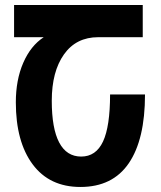

<svg xmlns="http://www.w3.org/2000/svg" viewBox="-20 -734 639 764"><path d="M43 -327Q43 -416 72.5 -484Q102 -552 154 -586H36V-714H548V-586H371Q283 -586 234.5 -517.5Q186 -449 186 -333Q186 -223 215.5 -167Q245 -111 303 -111Q362 -111 390 -171Q418 -231 418 -358H557Q557 -179 492.5 -84.5Q428 10 300 10Q177 10 110 -80Q43 -170 43 -327Z"/></svg>

Font: Noto Sans Georgian Bold Cond
Style: Regular
Weight: 700
Width: 3
Designer: Monotype Design team
Foundry: Monotype Imaging Inc.
Version: Version 1.000